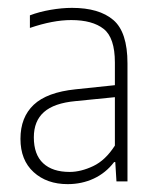

<svg xmlns="http://www.w3.org/2000/svg" viewBox="-20 -766 398 488"><path d="M152 -298Q99 -298 65.5 -328.5Q32 -359 32 -413Q32 -468 65.8 -499.8Q99.5 -531.5 172 -539L272 -549.5V-607Q272 -670 243.5 -692.5Q215 -715 161 -715Q114.5 -715 56 -695V-727Q79.5 -736 108.5 -741Q137.5 -746 163 -746Q232 -746 268 -715.2Q304 -684.5 304 -605V-305H276L273 -354H270Q249 -326.5 218.5 -312.2Q188 -298 152 -298ZM66 -417Q66 -373 89.8 -351Q113.5 -329 157 -329Q185.5 -329 216.8 -343.8Q248 -358.5 272 -396V-519L172 -509Q117.5 -504 91.8 -481.2Q66 -458.5 66 -417Z"/></svg>

Font: Encode Sans Cnd Th
Style: Regular
Weight: 100
Width: 3
Designer: Multiple Designers
Foundry: Impallari Type
Version: Version 3.002; ttfautohint (v1.8.3) -l 8 -r 50 -G 200 -x 14 